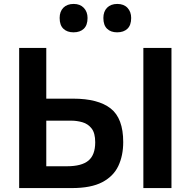

<svg xmlns="http://www.w3.org/2000/svg" viewBox="-20 -957 970 977"><path d="M346 0H77.5V-713H215.5V-455H352Q479.5 -455 543.2 -405Q607 -355 607 -234Q607 -165 582 -112.2Q557 -59.5 500 -29.8Q443 0 346 0ZM215.5 -111H320.5Q395.5 -111 430 -139.8Q464.5 -168.5 464.5 -233Q464.5 -280 446 -303.5Q427.5 -327 399.2 -335Q371 -343 343 -343H215.5ZM709.5 0V-713H852.5V0ZM576 -792.5Q543.5 -792.5 524.8 -810.8Q506 -829 506 -865.5Q506 -898.5 525 -917.8Q544 -937 577 -937Q610 -937 628.8 -917Q647.5 -897 647.5 -865.5Q647.5 -829 628.5 -810.8Q609.5 -792.5 576 -792.5ZM354 -792.5Q321.5 -792.5 302.5 -810.8Q283.5 -829 283.5 -865.5Q283.5 -898.5 302.5 -917.8Q321.5 -937 355 -937Q387.5 -937 406.5 -917Q425.5 -897 425.5 -865.5Q425.5 -829 406.5 -810.8Q387.5 -792.5 354 -792.5Z"/></svg>

Font: Commissioner SemiBold
Style: Regular
Weight: 600
Designer: Kostas Bartsokas
Foundry: Kostas Bartsokas
Version: Version 1.000; ttfautohint (v1.8.3)